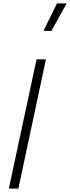

<svg xmlns="http://www.w3.org/2000/svg" viewBox="-20 -1109 412 1129"><path d="M282 -927 236 -928 315 -1089H372ZM32 0 195 -760H250L88 0Z"/></svg>

Font: Be Vietnam Pro ExtraLight
Style: Italic
Weight: 200
Italic angle: -12°
Designer: Lam Bao, Tony Le, Vietanh Nguyen
Foundry: Yellow Type Foundry
Version: Version 1.002; ttfautohint (v1.8.3)